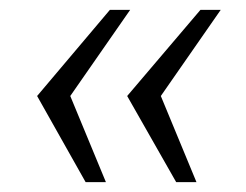

<svg xmlns="http://www.w3.org/2000/svg" viewBox="-20 -531 498 388"><path d="M153 -163H194L122 -337L243 -511H202L55 -337ZM336 -163H377L305 -337L426 -511H385L237 -337Z"/></svg>

Font: Chivo Light
Style: Italic
Weight: 300
Italic angle: -8°
Designer: Hector Gatti
Foundry: Omnibus-Type
Version: Version 1.003;PS 001.003;hotconv 1.0.70;makeotf.lib2.5.58329